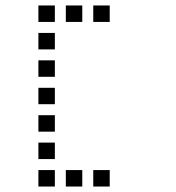

<svg xmlns="http://www.w3.org/2000/svg" viewBox="-20 -700 640 700"><path d="M121 -680Q120 -680 120 -680Q120 -680 120 -679V-621Q120 -620 120 -620Q120 -620 121 -620H179Q180 -620 180 -620Q180 -620 180 -621V-679Q180 -680 180 -680Q180 -680 179 -680ZM221 -680Q220 -680 220 -680Q220 -680 220 -679V-621Q220 -620 220 -620Q220 -620 221 -620H279Q280 -620 280 -620Q280 -620 280 -621V-679Q280 -680 280 -680Q280 -680 279 -680ZM321 -680Q320 -680 320 -680Q320 -680 320 -679V-621Q320 -620 320 -620Q320 -620 321 -620H379Q380 -620 380 -620Q380 -620 380 -621V-679Q380 -680 380 -680Q380 -680 379 -680ZM121 -580Q120 -580 120 -580Q120 -580 120 -579V-521Q120 -520 120 -520Q120 -520 121 -520H179Q180 -520 180 -520Q180 -520 180 -521V-579Q180 -580 180 -580Q180 -580 179 -580ZM121 -480Q120 -480 120 -480Q120 -480 120 -479V-421Q120 -420 120 -420Q120 -420 121 -420H179Q180 -420 180 -420Q180 -420 180 -421V-479Q180 -480 180 -480Q180 -480 179 -480ZM121 -380Q120 -380 120 -380Q120 -380 120 -379V-321Q120 -320 120 -320Q120 -320 121 -320H179Q180 -320 180 -320Q180 -320 180 -321V-379Q180 -380 180 -380Q180 -380 179 -380ZM121 -280Q120 -280 120 -280Q120 -280 120 -279V-221Q120 -220 120 -220Q120 -220 121 -220H179Q180 -220 180 -220Q180 -220 180 -221V-279Q180 -280 180 -280Q180 -280 179 -280ZM121 -180Q120 -180 120 -180Q120 -180 120 -179V-121Q120 -120 120 -120Q120 -120 121 -120H179Q180 -120 180 -120Q180 -120 180 -121V-179Q180 -180 180 -180Q180 -180 179 -180ZM121 -80Q120 -80 120 -80Q120 -80 120 -79V-21Q120 -20 120 -20Q120 -20 121 -20H179Q180 -20 180 -20Q180 -20 180 -21V-79Q180 -80 180 -80Q180 -80 179 -80ZM221 -80Q220 -80 220 -80Q220 -80 220 -79V-21Q220 -20 220 -20Q220 -20 221 -20H279Q280 -20 280 -20Q280 -20 280 -21V-79Q280 -80 280 -80Q280 -80 279 -80ZM321 -80Q320 -80 320 -80Q320 -80 320 -79V-21Q320 -20 320 -20Q320 -20 321 -20H379Q380 -20 380 -20Q380 -20 380 -21V-79Q380 -80 380 -80Q380 -80 379 -80Z"/></svg>

Font: Doto Black Medium
Style: Regular
Weight: 500
Monospace: yes
Version: Version 1.000